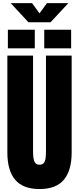

<svg xmlns="http://www.w3.org/2000/svg" viewBox="-20 -1221 514 1248"><path d="M165 -1076.2 49.3 -1200.7H188.5L236.8 -1134.3L285.2 -1200.7H424.3L308.6 -1076.2ZM267.6 -906.7V-1027.8H442.4V-906.7ZM31.2 -906.7V-1027.8H206.1V-906.7ZM236.8 7.8Q129.4 7.8 78.6 -52.5Q27.8 -112.8 27.8 -230V-859.4H194.8V-236.8Q194.8 -215.3 197.3 -195.6Q199.7 -175.8 208.5 -163.1Q217.3 -150.4 236.8 -150.4Q256.8 -150.4 265.6 -162.8Q274.4 -175.3 276.6 -195.3Q278.8 -215.3 278.8 -236.8V-859.4H445.8V-230Q445.8 -112.8 395 -52.5Q344.2 7.8 236.8 7.8Z"/></svg>

Font: webenart
Style: Regular
Weight: 400
Designer: Vernon Adams
Foundry: Vernon Adams
Version: Version 2.116; ttfautohint (v1.8.3)